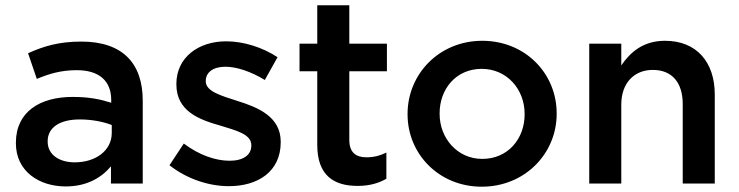

<svg xmlns="http://www.w3.org/2000/svg" viewBox="-20 -693 2789 725"><path d="M399 -65V0H519V-313C519 -454 443 -536 287 -536C201 -536 144 -518 86 -492L119 -395C167 -415 211 -428 270 -428C354 -428 400 -388 400 -315V-305C359 -318 318 -327 254 -327C131 -327 40 -271 40 -154V-152C40 -46 128 11 228 11C308 11 363 -22 399 -65ZM402 -221V-191C402 -125 342 -80 262 -80C205 -80 160 -108 160 -158V-160C160 -211 205 -242 281 -242C328 -242 371 -233 402 -221Z M844 10C954 10 1040 -45 1040 -156V-158C1040 -253 953 -288 876 -312C814 -332 757 -348 757 -386V-388C757 -419 784 -441 831 -441C875 -441 929 -422 980 -391L1028 -477C972 -514 900 -537 834 -537C729 -537 646 -476 646 -376V-374C646 -273 733 -241 811 -219C873 -200 929 -186 929 -145V-143C929 -108 899 -86 847 -86C793 -86 731 -108 674 -151L620 -69C686 -17 769 10 844 10Z M1330 9C1375 9 1409 -1 1439 -18V-117C1415 -105 1391 -99 1364 -99C1323 -99 1299 -118 1299 -165V-424H1441V-528H1299V-673H1178V-528H1111V-424H1178V-146C1178 -30 1241 9 1330 9Z M1799 12C1962 12 2082 -113 2082 -263V-265C2082 -416 1963 -539 1801 -539C1639 -539 1519 -414 1519 -263V-261C1519 -111 1638 12 1799 12ZM1801 -93C1707 -93 1640 -171 1640 -263V-265C1640 -357 1702 -433 1799 -433C1894 -433 1961 -356 1961 -263V-261C1961 -170 1899 -93 1801 -93Z M2205 -528V0H2326V-298C2326 -380 2375 -429 2445 -429C2517 -429 2558 -382 2558 -300V0H2679V-336C2679 -459 2610 -539 2491 -539C2409 -539 2360 -496 2326 -446V-528Z"/></svg>

Font: Mission Medium
Style: Regular
Weight: 500
Version: Version 1.000;FEAKit 1.0